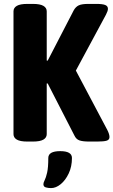

<svg xmlns="http://www.w3.org/2000/svg" viewBox="-20 -722 580 982"><path d="M120 2Q83 2 66 -8Q49 -18 49 -36V-664Q49 -682 66 -692Q83 -702 120 -702H148Q185 -702 202 -692Q219 -682 219 -664V-412H224L357 -669Q367 -687 382.5 -694.5Q398 -702 432 -702H473Q504 -702 518 -696.5Q532 -691 532 -677Q532 -666 522 -647L368 -361L529 -57Q540 -35 540 -21Q540 -7 525.5 -2.5Q511 2 477 2H437Q403 2 386 -4Q369 -10 360 -30L224 -295H219V-36Q219 -18 202 -8Q185 2 148 2ZM241 240Q227 240 214.5 236.5Q202 233 202 220Q202 212 208.5 199.5Q215 187 221 161Q227 135 227 86Q227 51 288 51Q348 51 348 86Q348 130 331.5 165Q315 200 290.5 220Q266 240 241 240Z"/></svg>

Font: Asap Semi Condensed ExtraBold
Style: Regular
Weight: 800
Width: 4
Designer: Pablo Cosgaya
Foundry: Omnibus-Type
Version: Version 3.001; ttfautohint (v1.8.4.7-5d5b)